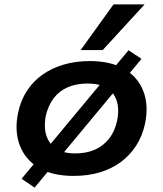

<svg xmlns="http://www.w3.org/2000/svg" viewBox="-20 -788 740 871"><path d="M314 10Q217 10 155.5 -27Q94 -64 69.5 -129Q45 -194 62 -276Q74 -333 102.5 -376.5Q131 -420 173 -449.5Q215 -479 269 -495Q323 -511 387 -511Q483 -511 544.5 -474.5Q606 -438 630.5 -374Q655 -310 638 -227Q626 -171 597.5 -127Q569 -83 527.5 -52.5Q486 -22 432.5 -6Q379 10 314 10ZM321 -92Q373 -92 411.5 -109.5Q450 -127 475.5 -160Q501 -193 511 -239Q527 -316 493.5 -362.5Q460 -409 378 -409Q327 -409 288 -392.5Q249 -376 224 -343Q199 -310 188 -264Q173 -186 207.5 -139Q242 -92 321 -92ZM137 63 78 23 563 -560 622 -521ZM346 -561 495 -768H636L446 -561Z"/></svg>

Font: Nunito Sans 7pt SemiExpanded
Style: Bold Italic
Weight: 700
Width: 6
Italic angle: -9°
Designer: Vernon Adams
Foundry: Vernon Adams
Version: Version 3.101;gftools[0.9.27]